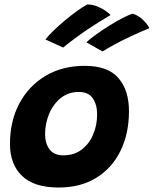

<svg xmlns="http://www.w3.org/2000/svg" viewBox="-20 -825 686 856"><path d="M241.5 11Q132 11 78.2 -40.8Q24.5 -92.5 24.5 -183Q24.5 -285 66.2 -363.5Q108 -442 183 -486.8Q258 -531.5 357.5 -531.5Q461.5 -531.5 508.2 -476.8Q555 -422 555 -329.5Q555 -229.5 517.2 -152.5Q479.5 -75.5 409.2 -32.2Q339 11 241.5 11ZM262.5 -132.5Q310.5 -132.5 344.2 -158.2Q378 -184 395.5 -225.8Q413 -267.5 413 -315.5Q413 -358 393.8 -386.5Q374.5 -415 331 -415Q284.5 -415 250.8 -387.8Q217 -360.5 199 -317.2Q181 -274 181 -227Q181 -185.5 201 -159Q221 -132.5 262.5 -132.5ZM369 -805Q393 -805 414.2 -796.2Q435.5 -787.5 451 -776.5Q466.5 -765.5 473 -758Q418 -726 366.2 -691Q314.5 -656 261.5 -613L182.5 -649Q196 -666.5 219 -688.8Q242 -711 269.2 -733.8Q296.5 -756.5 322.8 -775.5Q349 -794.5 369 -805ZM572 -764Q600 -755 621 -733Q642 -711 645.5 -699Q607.5 -684 565.5 -664.2Q523.5 -644.5 488.8 -625.5Q454 -606.5 437 -595.5L365 -636.5Q383 -653 411.2 -673.2Q439.5 -693.5 470.2 -712.5Q501 -731.5 528.2 -745.5Q555.5 -759.5 572 -764Z"/></svg>

Font: Grandstander
Style: Bold Italic
Weight: 700
Italic angle: -15°
Designer: Tyler Finck
Foundry: Etcetera Type Co
Version: Version 1.200; ttfautohint (v1.8.3)